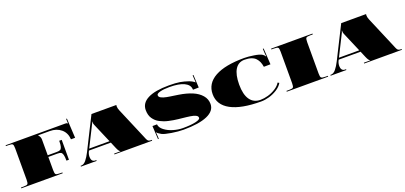

<svg xmlns="http://www.w3.org/2000/svg" viewBox="11 -1197 4021 1904"><g transform="rotate(-20 2021.5 -245.0)"><path d="M17.5 -454.5H646.4Q657.8 -454.5 662.6 -452.8Q667.4 -451 672.6 -445.8H673.1L670.5 -494.8L679.2 -495.2L690.6 -288.5H646.9Q642.5 -358 595.5 -397.5Q548.5 -437.1 476.4 -437.1H354V-435.3Q375.9 -413.5 375.9 -384.6V-218.5H471.2Q496.5 -218.5 508.3 -224.7Q520.1 -230.8 526.2 -251.3Q532.3 -271.9 532.3 -314.7H558.6V-104.9H532.3Q532.3 -147.7 526.2 -168.3Q520.1 -188.8 508.3 -194.9Q496.5 -201 471.2 -201H375.9V-61.2Q375.9 -25.8 384.4 -17.3Q392.9 -8.7 428.3 -8.7H454.5V0H17.5V-8.7H43.7Q79.1 -8.7 87.6 -17.3Q96.2 -25.8 96.2 -61.2V-393.4Q96.2 -428.8 87.6 -437.3Q79.1 -445.8 43.7 -445.8H17.5Z M999.6 -139.9 911.7 -345.3Q905.6 -359.3 905.6 -374.1Q905.6 -376.3 905.6 -378.5L906 -381.1H903Q903 -372.4 887.7 -344.4L785 -139.9ZM923.5 -454.5H1185.3V-449.3Q1184.4 -442.3 1184.4 -438.8Q1184.4 -420.5 1195.4 -394.2L1333 -69.9Q1335.2 -65.1 1338.9 -55.7Q1342.7 -46.3 1344 -43.3Q1345.3 -40.2 1348.6 -33.7Q1351.8 -27.1 1353.4 -25.1Q1354.9 -23.2 1358.2 -19Q1361.5 -14.9 1364.1 -14Q1366.7 -13.1 1370.8 -11.4Q1375 -9.6 1379.6 -9.2Q1384.2 -8.7 1390.3 -8.7H1398.6V0H1000.4V-8.7H1066.9V-10.5Q1052 -16.2 1035 -56.4L1007 -122.4H776.2L771.9 -113.6Q759.6 -89.2 759.6 -60.3Q759.6 -37.6 769.9 -23.2Q780.2 -8.7 802 -8.7H812.5V0H646.9V-8.7H653.4Q680.5 -8.7 704.8 -38Q729 -67.3 752.6 -114.1Z M2013.1 -337.8 1951.9 -336.5 1951 -346.2Q1947.1 -390.3 1893.6 -415.9Q1840 -441.4 1739.9 -441.4Q1678.8 -441.4 1641.4 -431.4Q1604 -421.3 1604 -405.2Q1604 -395.5 1609 -388.1Q1614.1 -380.7 1625.7 -375Q1637.2 -369.3 1649 -365.2Q1660.8 -361 1681.4 -357.1Q1701.9 -353.1 1717.2 -351Q1732.5 -348.8 1759.2 -344.8Q1785.8 -340.9 1802.4 -338.3Q1882.4 -325.6 1940.6 -301.1Q1998.7 -276.7 2033 -236.7Q2067.3 -196.7 2067.3 -145.1Q2067.3 -72.1 1980.6 -33.9Q1893.8 4.4 1729 4.4Q1674.4 4.4 1604.2 -6.8Q1534.1 -17.9 1507 -32.3Q1497.8 -37.2 1482.3 -47.9Q1466.8 -58.6 1465 -63.8L1461.5 -62.1Q1464.2 -54.6 1465 -37.6L1467.2 4.4L1458.5 4.8L1451 -135.5L1499.1 -135.9Q1501.3 -101 1539.8 -71.9Q1578.2 -42.8 1629.6 -28Q1680.9 -13.1 1729 -13.1Q1812.1 -13.1 1862.8 -24.5Q1913.5 -35.8 1913.5 -54.6Q1913.5 -63.8 1908.4 -70.8Q1903.4 -77.8 1891.8 -83Q1880.2 -88.3 1868.7 -91.8Q1857.1 -95.3 1836.1 -98.3Q1815.1 -101.4 1800.3 -103.1Q1785.4 -104.9 1758.1 -107.7Q1730.8 -110.6 1715 -112.3Q1687.9 -115.4 1666.1 -119.1Q1644.2 -122.8 1618.2 -128.5Q1592.2 -134.2 1571.9 -141.8Q1551.6 -149.5 1530.6 -160Q1509.6 -170.5 1494.3 -184.7Q1479 -198.9 1466.8 -216.3Q1454.5 -233.8 1448.4 -256.8Q1442.3 -279.7 1442.3 -306.8Q1442.3 -381.1 1518.6 -420Q1594.8 -458.9 1739.9 -458.9Q1812.5 -458.9 1855.8 -451.7Q1899 -444.5 1946.2 -427.9Q1958.5 -423.5 1971.4 -416.5Q1984.3 -409.5 1991.5 -404.1Q1998.7 -398.6 1999.1 -397.3L2001.7 -398.2Q2001.3 -401.7 2000 -427.4L1997.4 -472L2006.1 -472.5Z M2760.1 -310.8 2690.1 -309.9 2689.7 -312.5Q2684.9 -341.8 2675.7 -363.2Q2666.5 -384.6 2649.3 -403.2Q2632 -421.8 2602.5 -431.6Q2573 -441.4 2532.3 -441.4Q2467.7 -441.4 2433.6 -386.6Q2399.5 -331.7 2399.5 -227.3Q2399.5 -122.8 2437.5 -68Q2475.5 -13.1 2548.1 -13.1Q2586.1 -13.1 2628.5 -25.1Q2670.9 -37.2 2708.9 -61.4Q2746.9 -85.7 2764.4 -116.3L2779.7 -107.5Q2760.1 -72.6 2718.5 -46.3Q2677 -20.1 2632.6 -7.9Q2588.3 4.4 2548.1 4.4Q2339.2 4.4 2229.5 -55.1Q2119.8 -114.5 2119.8 -227.3Q2119.8 -340 2226.6 -399.5Q2333.5 -458.9 2536.7 -458.9Q2577.8 -458.9 2637.2 -449.7Q2696.7 -440.6 2721.2 -424.4Q2740.8 -410 2744.3 -399.5L2747.8 -400.3Q2744.8 -412.6 2744.3 -424.8L2741.3 -480.8L2750 -481.2Z M2819.1 -454.5H3256.1V-445.8H3229.9Q3194.5 -445.8 3186 -437.3Q3177.4 -428.8 3177.4 -393.4V-61.2Q3177.4 -25.8 3186 -17.3Q3194.5 -8.7 3229.9 -8.7H3256.1V0H2819.1V-8.7H2845.3Q2880.7 -8.7 2889.2 -17.3Q2897.7 -25.8 2897.7 -61.2V-393.4Q2897.7 -428.8 2889.2 -437.3Q2880.7 -445.8 2845.3 -445.8H2819.1Z M3635.1 -139.9 3547.2 -345.3Q3541.1 -359.3 3541.1 -374.1Q3541.1 -376.3 3541.1 -378.5L3541.5 -381.1H3538.5Q3538.5 -372.4 3523.2 -344.4L3420.5 -139.9ZM3559 -454.5H3820.8V-449.3Q3819.9 -442.3 3819.9 -438.8Q3819.9 -420.5 3830.9 -394.2L3968.5 -69.9Q3970.7 -65.1 3974.4 -55.7Q3978.1 -46.3 3979.5 -43.3Q3980.8 -40.2 3984 -33.7Q3987.3 -27.1 3988.9 -25.1Q3990.4 -23.2 3993.7 -19Q3996.9 -14.9 3999.6 -14Q4002.2 -13.1 4006.3 -11.4Q4010.5 -9.6 4015.1 -9.2Q4019.7 -8.7 4025.8 -8.7H4034.1V0H3635.9V-8.7H3702.4V-10.5Q3687.5 -16.2 3670.5 -56.4L3642.5 -122.4H3411.7L3407.3 -113.6Q3395.1 -89.2 3395.1 -60.3Q3395.1 -37.6 3405.4 -23.2Q3415.6 -8.7 3437.5 -8.7H3448V0H3282.3V-8.7H3288.9Q3316 -8.7 3340.3 -38Q3364.5 -67.3 3388.1 -114.1Z"/></g></svg>

Font: FoglihtenBlackPcs
Style: BlackPcs
Weight: 900
Version: Version 0.75